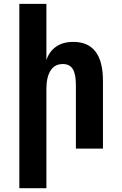

<svg xmlns="http://www.w3.org/2000/svg" viewBox="-20 -780 642 1008"><path d="M81.5 -759.8H223.6V-464.8Q238.8 -510.3 274.7 -535.2Q310.5 -560.1 365.2 -560.1Q441.9 -560.1 481.2 -509.3Q520.5 -458.5 520.5 -355V0H378.4V-333Q378.4 -391.1 362.1 -417.5Q345.7 -443.8 310.1 -443.8Q267.1 -443.8 245.4 -409.4Q223.6 -375 223.6 -313V208H81.5Z"/></svg>

Font: Hack
Style: Bold
Weight: 700
Monospace: yes
Designer: Christopher Simpkins
Foundry: Christopher Simpkins
Version: Version 2.017